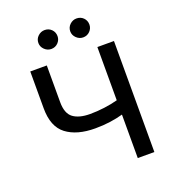

<svg xmlns="http://www.w3.org/2000/svg" viewBox="-164 -1059 1059 1182"><g transform="rotate(-20 365.5 -468.5)"><path d="M94.5 -727.3H202.8V-487.2Q202.8 -412.3 241.7 -383.7Q280.5 -355.1 351.6 -355.1Q397 -355.1 445.3 -361.3Q493.6 -367.5 534.1 -378.6V-727.3H642.8V0H534.1V-284.8Q495 -273.8 449.6 -267.4Q404.1 -261 351.6 -261Q232.2 -261 163.2 -313.2Q94.1 -365.4 94.5 -487.2ZM264.2 -812.9Q239.3 -812.9 220.3 -831.3Q201.3 -849.8 201.3 -874.6Q201.3 -900.9 220.3 -918.9Q239.3 -936.8 264.2 -936.8Q290.8 -936.8 308.8 -918.9Q326.7 -900.9 326.7 -874.6Q326.7 -849.8 308.8 -831.3Q290.8 -812.9 264.2 -812.9ZM473 -812.9Q448.2 -812.9 429.2 -831.3Q410.2 -849.8 410.2 -874.6Q410.2 -900.9 429.2 -918.9Q448.2 -936.8 473 -936.8Q499.6 -936.8 517.6 -918.9Q535.5 -900.9 535.5 -874.6Q535.5 -849.8 517.6 -831.3Q499.6 -812.9 473 -812.9Z"/></g></svg>

Font: Inter Zeller Medium
Style: Regular
Weight: 500
Designer: Rasmus Andersson; Joe Bland
Foundry: zeller
Version: Version 3.015;git-dec3a8cb1